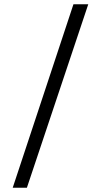

<svg xmlns="http://www.w3.org/2000/svg" viewBox="-20 -759 477 907"><path d="M40 128H107L397 -739H327Z"/></svg>

Font: Involve
Style: Regular
Weight: 400
Designer: Stefan Peev
Foundry: Context Ltd.
Version: Version 1.001